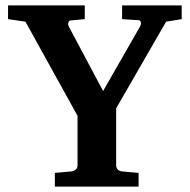

<svg xmlns="http://www.w3.org/2000/svg" viewBox="-20 -691 703 711"><path d="M595.2 -610.8 410.2 -290V-78.1Q410.2 -68.4 416.5 -62.7Q422.9 -57.1 432.1 -56.2L493.2 -50.8V0H183.1V-50.8L244.1 -56.2Q252.4 -57.1 259.8 -62.7Q267.1 -68.4 267.1 -78.1V-262.2L74.2 -610.8L9.8 -620.1V-670.9H293.9V-620.1L241.2 -615.2Q235.8 -615.2 233.2 -607.9Q230.5 -600.6 235.8 -590.8L361.8 -354L498 -591.8Q503.4 -601.1 501.7 -608.6Q500 -616.2 493.2 -616.2L432.1 -620.1V-670.9H652.8V-620.1Z"/></svg>

Font: Charis SIL APac
Style: Bold
Weight: 700
Foundry: SIL International
Version: Version 5.000